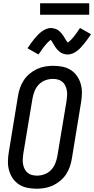

<svg xmlns="http://www.w3.org/2000/svg" viewBox="-20 -1145 576 1173"><path d="M205 8Q176 8 148 2.5Q120 -3 97 -17.5Q74 -32 58.5 -54.5Q43 -77 35.5 -103.5Q28 -130 28.5 -159Q29 -188 34 -217L90 -559Q94 -584 102.5 -608.5Q111 -633 125.5 -655Q140 -677 161 -694.5Q182 -712 205.5 -723Q229 -734 254.5 -738.5Q280 -743 304 -743Q334 -743 361.5 -737.5Q389 -732 412 -717.5Q435 -703 450.5 -680.5Q466 -658 473.5 -631.5Q481 -605 480.5 -576Q480 -547 475 -518L419 -176Q415 -151 406.5 -126.5Q398 -102 383.5 -80Q369 -58 348 -40.5Q327 -23 303.5 -12Q280 -1 254.5 3.5Q229 8 205 8ZM206 -72Q228 -72 251 -80Q274 -88 291 -105.5Q308 -123 317 -145Q326 -167 330 -189L387 -531Q389 -547 390 -563Q391 -579 388 -594Q385 -609 378.5 -622.5Q372 -636 360.5 -645.5Q349 -655 334 -659Q319 -663 303 -663Q281 -663 258 -655Q235 -647 218 -629.5Q201 -612 192 -590Q183 -568 179 -546L122 -204Q120 -188 119 -172Q118 -156 121 -141Q124 -126 130.5 -112.5Q137 -99 148.5 -89.5Q160 -80 175 -76Q190 -72 206 -72ZM215 -812 148 -850Q160 -868 170.5 -882.5Q181 -897 191 -909Q201 -921 210.5 -931Q220 -941 233 -951Q246 -961 261 -967.5Q276 -974 292 -974Q296 -974 301 -973Q306 -972 310.5 -971Q315 -970 319 -968.5Q323 -967 327.5 -965Q332 -963 335.5 -960.5Q339 -958 342 -955Q345 -952 348.5 -949Q352 -946 355 -942Q358 -938 361 -934.5Q364 -931 366 -927.5Q368 -924 370.5 -920.5Q373 -917 375 -913.5Q377 -910 380 -905Q383 -900 385.5 -896.5Q388 -893 389.5 -890.5Q391 -888 394 -885Q397 -887 399.5 -889Q402 -891 406 -894.5Q410 -898 412 -900Q414 -902 416 -904Q418 -906 420 -908.5Q422 -911 424.5 -913.5Q427 -916 429.5 -919Q432 -922 434.5 -925.5Q437 -929 439.5 -932.5Q442 -936 445 -939.5Q448 -943 450.5 -947Q453 -951 456 -955.5Q459 -960 462 -964.5Q465 -969 469 -974L536 -936Q524 -918 513.5 -903.5Q503 -889 493 -877Q483 -865 473.5 -854.5Q464 -844 451 -834Q438 -824 423 -818Q408 -812 392 -812Q387 -812 381.5 -813Q376 -814 371 -815.5Q366 -817 361 -819Q356 -821 351.5 -823.5Q347 -826 343.5 -829.5Q340 -833 336.5 -836Q333 -839 329 -843.5Q325 -848 322 -852Q319 -856 316.5 -860Q314 -864 311.5 -868Q309 -872 306 -877Q303 -882 300 -887Q297 -892 295 -895Q293 -898 290 -901Q286 -899 284 -897Q282 -895 278 -891.5Q274 -888 272 -886Q270 -884 268 -882Q266 -880 264 -877.5Q262 -875 259.5 -872Q257 -869 254.5 -866.5Q252 -864 249.5 -860.5Q247 -857 244.5 -853.5Q242 -850 239 -846.5Q236 -843 233.5 -838.5Q231 -834 228 -830Q225 -826 221.5 -821.5Q218 -817 215 -812ZM525 -1055H225V-1125H525Z"/></svg>

Font: Iosevka SS04 Medium Oblique
Style: Regular
Weight: 500
Italic angle: -9°
Monospace: yes
Designer: Belleve Invis
Foundry: Belleve Invis
Version: Version 19.0.0; ttfautohint (v1.8.4)